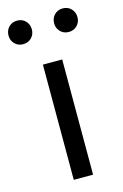

<svg xmlns="http://www.w3.org/2000/svg" viewBox="-143 -820 561 874"><g transform="rotate(-15 137.5 -383.5)"><path d="M-25 -711Q-25 -735 -9.5 -751Q6 -767 30 -767Q54 -767 69.5 -751Q85 -735 85 -711Q85 -688 69.5 -672Q54 -656 30 -656Q6 -656 -9.5 -672Q-25 -688 -25 -711ZM190 -711Q190 -735 205.5 -751Q221 -767 245 -767Q269 -767 284.5 -751Q300 -735 300 -711Q300 -688 284.5 -672Q269 -656 245 -656Q221 -656 205.5 -672Q190 -688 190 -711ZM92 -543H183V0H92Z"/></g></svg>

Font: Noto Sans SC
Style: Regular
Weight: 400
Designer: Ryoko NISHIZUKA ____ (kana & ideographs); Paul D. Hunt (Latin, Greek & Cyrillic); Wenlong ZHANG ___ (bopomofo); Sandoll 
Foundry: Adobe Systems Incorporated
Version: Version 1.004